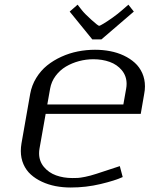

<svg xmlns="http://www.w3.org/2000/svg" viewBox="-20 -812 707 842"><path d="M74.2 -183.1 112.3 -399.9Q119.1 -438 138.9 -470.2Q158.7 -502.4 186.5 -524.9Q214.4 -547.4 249.3 -563.2Q284.2 -579.1 321.3 -586.4Q358.4 -593.8 396.5 -593.8Q431.2 -593.8 463.1 -587.6Q495.1 -581.5 522.9 -568.4Q550.8 -555.2 571.3 -536.6Q591.8 -518.1 603.8 -491.5Q615.7 -464.8 615.7 -433.1Q615.7 -417 612.3 -399.9L597.2 -312.5H180.2L153.3 -160.6Q151.4 -149.9 151.4 -139.6Q151.4 -105.5 172.4 -80.1Q193.4 -54.7 225.8 -43Q258.3 -31.2 297.4 -31.2Q312 -31.2 321.8 -31.7Q331.5 -32.2 353.8 -36.6Q376 -41 402.8 -49.8L505.4 -83.5L518.1 -35.6Q484.4 -20 420.9 -4.9Q357.4 10.3 290 10.3Q255.4 10.3 223.6 4.2Q191.9 -2 164.1 -14.9Q136.2 -27.8 115.5 -46.4Q94.7 -64.9 83 -91.6Q71.3 -118.2 71.3 -149.9Q71.3 -166 74.2 -183.1ZM533.2 -422.9Q535.2 -433.6 535.2 -444.3Q535.2 -478.5 514.4 -503.7Q493.7 -528.8 461.2 -540.5Q428.7 -552.2 389.2 -552.2Q357.4 -552.2 326.4 -543.9Q295.4 -535.6 269 -520Q242.7 -504.4 223.9 -479.2Q205.1 -454.1 199.7 -422.9L187.5 -354H521ZM424.8 -639.2H384.8L285.6 -761.2L320.3 -791.5L338.9 -767.6Q351.6 -751.5 380.9 -725.1Q410.2 -698.7 415 -698.7Q418 -698.7 434.3 -708.5Q450.7 -718.3 474.4 -735.1Q498 -752 515.6 -767.6L543 -791.5L566.9 -761.2Z"/></svg>

Font: Resagnicto
Style: Italic
Weight: 500
Italic angle: -10°
Version: Version 0.999